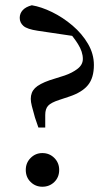

<svg xmlns="http://www.w3.org/2000/svg" viewBox="-20 -700 425 730"><path d="M141 10Q115 10 96.5 -8Q78 -26 78 -54Q78 -81 96.5 -99.5Q115 -118 141 -118Q168 -118 186.5 -99.5Q205 -81 205 -54Q205 -26 186.5 -8Q168 10 141 10ZM337 -453Q337 -404 314.5 -376.5Q292 -349 244 -333L205 -320Q174 -310 163 -298Q152 -286 152 -263V-215H126L113 -253Q105 -281 101 -297Q97 -313 97 -324Q97 -349 113 -365Q129 -381 169 -395L226 -413Q255 -423 275 -438.5Q295 -454 295 -476Q295 -503 276.5 -532.5Q258 -562 233 -588L286 -559L124 -583Q83 -589 69 -601.5Q55 -614 55 -632Q55 -649 66.5 -661.5Q78 -674 101 -680Q137 -674 178 -654Q219 -634 255.5 -603Q292 -572 314.5 -533.5Q337 -495 337 -453Z"/></svg>

Font: Source Serif 4 60pt SemiBold
Style: Regular
Weight: 600
Version: Version 4.004;hotconv 1.0.116;makeotfexe 2.5.65601